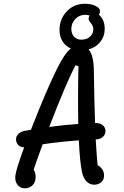

<svg xmlns="http://www.w3.org/2000/svg" viewBox="-20 -983 660 1024"><path d="M113.5 21.5Q85.5 21.5 70.5 -1.8Q55.5 -25 65 -62.5Q72 -97 109 -197.5Q90.5 -197 78.5 -208.5Q66.5 -220 65.5 -238Q65 -256.5 78 -269Q91 -281.5 114 -285.5Q133 -289 145 -291Q230 -509 284.5 -617Q325.5 -700.5 358 -724Q330.5 -736.5 314 -762Q297.5 -787.5 297.5 -823Q297.5 -881.5 336 -922.2Q374.5 -963 434 -963Q476 -963 502 -944Q510.5 -938 512.5 -927.5Q514.5 -917 509 -908Q508 -906 507 -905Q538.5 -878.5 538.5 -828.5Q538.5 -789.5 515.2 -760Q492 -730.5 452.5 -719.5Q479.5 -689.5 480.5 -607.5Q483 -429.5 487 -327H487.5Q512 -327.5 526.8 -316Q541.5 -304.5 542.5 -286Q543.5 -267.5 529.8 -254Q516 -240.5 493 -239.5H490.5Q496 -145.5 500.5 -102.5Q535 -81.5 535 -47.5Q535 -24 519.8 -11Q504.5 2 482.5 2Q458.5 2 441.5 -15.2Q424.5 -32.5 417.5 -64.5Q405.5 -121.5 400.5 -234.5Q302.5 -227.5 207.5 -213.5Q175 -125 159.5 -78Q170 -62.5 170 -39Q170 -11.5 153.5 5Q137 21.5 113.5 21.5ZM242.5 -306Q322 -317 397.5 -322Q394.5 -466 398.5 -630L382.5 -634.5Q334.5 -544.5 242.5 -306ZM360.5 -829.5Q360.5 -802 375.5 -786.8Q390.5 -771.5 413.5 -771.5Q442 -771.5 459 -786.2Q476 -801 477.5 -823Q479 -845.5 462.5 -862Q445 -881.5 458.5 -900Q445.5 -904 434.5 -904Q402.5 -904 381.5 -881.5Q360.5 -859 360.5 -829.5Z"/></svg>

Font: Monaspace Radon
Style: Regular
Weight: 400
Designer: Riley Cran & the Lettermatic Team
Foundry: Lettermatic
Version: Version 1.000 (Monaspace Radon)